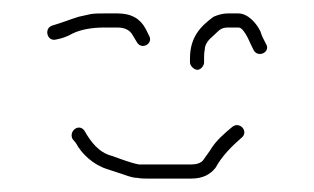

<svg xmlns="http://www.w3.org/2000/svg" viewBox="-20 -350 467 286"><path d="M88 -143 93 -137C102 -120 120 -104 140 -98L155 -93C163 -91 175 -85 185 -85C190 -84 195 -84 200 -84H265C282 -84 293 -90 301 -100C311 -118 325 -132 340 -145C351 -154 337 -170 326 -161C314 -151 301 -140 293 -126L283 -112C280 -107 272 -105 265 -105H187C172 -108 161 -113 146 -118C127 -123 115 -139 106 -155C98 -167 82 -155 88 -143ZM284 -257V-263C284 -267 284 -271 285 -276C285 -285 292 -292 298 -297C305 -303 308 -309 319 -309H335C337 -309 339 -308 341 -306C349 -297 352 -286 358 -275C365 -263 384 -273 376 -285C373 -291 370 -296 368 -303C363 -314 350 -330 335 -330H319C312 -330 305 -328 298 -325C279 -311 263 -295 263 -263V-257C263 -252 269 -246 274 -246C279 -246 284 -252 284 -257ZM63 -291C73 -293 79 -295 88 -300C100 -306 117 -309 135 -309H155C166 -309 174 -305 178 -297L184 -287C191 -275 209 -285 202 -297L197 -307C189 -322 176 -330 155 -330H135C128 -330 121 -330 115 -329L97 -325C84 -321 72 -316 58 -312C45 -308 50 -288 63 -291Z"/></svg>

Font: Be Happy
Style: Regular
Weight: 500
Designer: Mew Too
Foundry: Cannot Into Space Fonts
Version: Version 0.9977